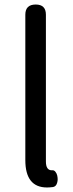

<svg xmlns="http://www.w3.org/2000/svg" viewBox="-20 -816 325 849"><path d="M188 13Q92 13 92 -108V-751Q92 -796 138 -796Q183 -796 183 -751V-449V-102Q183 -63 209 -63Q210 -63 211 -63Q219 -64 225 -56.5Q231 -49 233 -40Q237 -22 233 -9Q229 8 215 11Q199 13 188 13Z"/></svg>

Font: GenSenRounded TW R
Style: Regular
Weight: 400
Version: Version 1.501;PS 1;hotconv 16.6.51;makeotf.lib2.5.65220